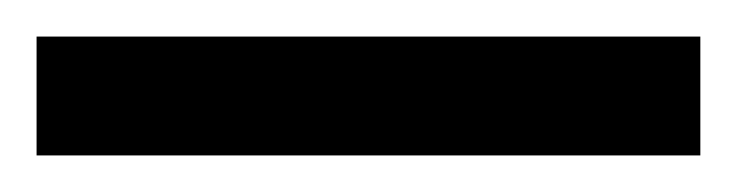

<svg xmlns="http://www.w3.org/2000/svg" viewBox="-22 19 403 105"><path d="M-2 104V39H361V104Z"/></svg>

Font: Noto Sans Tamil UI ExtraCondensed Medium
Style: Regular
Weight: 500
Width: 2
Designer: Jelle Bosma - Monotype Design Team
Foundry: Monotype Imaging Inc.
Version: Version 2.004; ttfautohint (v1.8.4.7-5d5b)